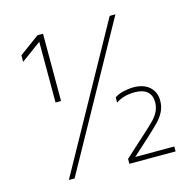

<svg xmlns="http://www.w3.org/2000/svg" viewBox="-103 -803 912 907"><g transform="rotate(-15 353.0 -349.5)"><path d="M185 -699V-370H158V-667L60 -595V-627L158 -699ZM152 0H124L511 -699H539ZM420 0V-24L517 -112Q557 -148 575 -166.5Q593 -185 603 -205.5Q613 -226 613 -251Q613 -283 592.5 -301.5Q572 -320 532 -320Q476 -320 439 -294V-320Q456 -332 482.5 -338Q509 -344 532 -344Q581 -344 609.5 -318.5Q638 -293 638 -251Q638 -222 626.5 -198.5Q615 -175 596 -155Q577 -135 540 -101L455 -24H646V0Z"/></g></svg>

Font: Prompt Thin
Style: Regular
Weight: 100
Designer: Katatrad Team
Foundry: CadsonDemak
Version: Version 1.030